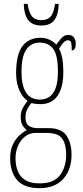

<svg xmlns="http://www.w3.org/2000/svg" viewBox="-20 -739 431 1001"><path d="M186 242Q105 242 69 199.5Q33 157 33 87Q33 43 47.5 13.5Q62 -16 82 -34Q102 -52 120 -61Q108 -69 98 -85Q88 -101 88 -130Q88 -156 99.5 -177Q111 -198 124 -213Q99 -229 81.5 -267Q64 -305 64 -357Q64 -456 97.5 -499Q131 -542 191 -542Q218 -542 240 -531Q262 -520 273 -506Q287 -525 301 -541Q315 -557 337 -557Q356 -557 365.5 -543.5Q375 -530 375 -512Q375 -476 354 -476Q354 -504 351 -516.5Q348 -529 333 -529Q324 -529 313.5 -519.5Q303 -510 288 -485Q298 -466 304 -438Q310 -410 310 -362Q310 -283 280 -239.5Q250 -196 191 -196Q181 -196 166.5 -197.5Q152 -199 144 -202Q132 -188 122.5 -170.5Q113 -153 113 -126Q113 -96 129.5 -83.5Q146 -71 177 -71H234Q300 -71 326.5 -32Q353 7 353 67Q353 146 309.5 194Q266 242 186 242ZM188 -220Q282 -220 282 -365Q282 -451 257.5 -484Q233 -517 186 -517Q143 -517 117.5 -481Q92 -445 92 -364Q92 -294 115.5 -257Q139 -220 188 -220ZM187 217Q261 217 293 174Q325 131 325 67Q325 14 304.5 -16Q284 -46 222 -46H165Q135 -46 111.5 -28Q88 -10 74.5 20Q61 50 61 86Q61 122 72 151.5Q83 181 110.5 199Q138 217 187 217ZM196 -606Q148 -606 126.5 -635Q105 -664 104 -719H124Q131 -671 147.5 -652.5Q164 -634 196 -634Q227 -634 243.5 -652Q260 -670 267 -719H286Q285 -664 264 -635Q243 -606 196 -606Z"/></svg>

Font: Noto Serif Thai ExtraCondensed Thin
Style: Regular
Weight: 100
Width: 2
Designer: Monotype Design Team
Foundry: Monotype Imaging Inc.
Version: Version 2.001; ttfautohint (v1.8.4.7-5d5b)